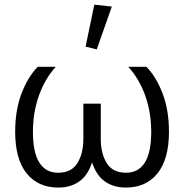

<svg xmlns="http://www.w3.org/2000/svg" viewBox="-20 -806 806 840"><path d="M235.4 14.6Q291 14.6 329.8 -14.4Q368.7 -43.5 386.7 -108.4H378.9Q397 -43.5 435.8 -14.4Q474.6 14.6 530.3 14.6Q619.1 14.6 669.2 -47.6Q719.2 -109.9 719.2 -229.5Q719.2 -324.2 691.4 -397Q663.6 -469.7 620.6 -513.7H541Q588.4 -462.4 615 -388.7Q641.6 -314.9 641.6 -228.5Q641.6 -139.6 613.8 -95Q585.9 -50.3 531.2 -50.3Q473.1 -50.3 447 -92.3Q420.9 -134.3 420.9 -199.2V-352.5H344.7V-199.2Q344.7 -134.3 318.6 -92.3Q292.5 -50.3 234.4 -50.3Q179.7 -50.3 151.9 -95Q124 -139.6 124 -228.5Q124 -314.9 150.6 -388.7Q177.2 -462.4 224.1 -513.7H145Q102.1 -469.7 74.2 -397Q46.4 -324.2 46.4 -229.5Q46.4 -109.9 96.4 -47.6Q146.5 14.6 235.4 14.6ZM403.3 -589.8 469.2 -777.3 392.6 -785.6 354.5 -602.1Z"/></svg>

Font: Roboto Flex
Style: wght 300 wdth 100 opsz 14.0 GRAD 0.00 slnt 0.00 XTRA 468 XOPQ 96 YOPQ 79 YTLC 514 YTUC 712 YTAS 750 YTDE -203.00 YTFI 738
Weight: 300
Designer: Berlow after Robertson
Foundry: Google
Version: Version 3.100